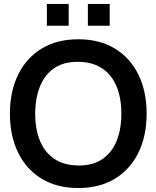

<svg xmlns="http://www.w3.org/2000/svg" viewBox="-20 -933 789 968"><path d="M423 -803.3V-913.3H533V-803.3ZM216.3 -803.3V-913.3H326.3V-803.3ZM374.7 15Q266.8 15 189.6 -32.2Q112.4 -79.3 71.2 -163.8Q30 -248.3 30 -360Q30 -471.7 71.2 -556.2Q112.4 -640.7 189.6 -687.8Q266.8 -735 374.7 -735Q482.6 -735 559.8 -687.8Q636.9 -640.7 678.1 -556.2Q719.3 -471.7 719.3 -360Q719.3 -248.3 678.1 -163.8Q636.9 -79.3 559.8 -32.2Q482.6 15 374.7 15ZM374.7 -98.7Q447.2 -97.8 495.4 -130.4Q543.6 -162.9 567.7 -222.1Q591.8 -281.2 591.8 -360Q591.8 -438.8 567.7 -497.1Q543.6 -555.5 495.4 -588Q447.2 -620.5 374.7 -621.3Q302.2 -622.2 254 -589.7Q205.9 -557.2 181.8 -498Q157.7 -438.8 157.5 -360Q157.3 -281.2 181.5 -222.9Q205.6 -164.6 253.9 -132Q302.2 -99.5 374.7 -98.7Z"/></svg>

Font: Manrope ExtraLight
Style: Regular
Weight: 200
Designer: Mikhail Sharanda
Foundry: Mikhail Sharanda
Version: Version 4.505